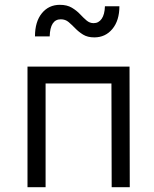

<svg xmlns="http://www.w3.org/2000/svg" viewBox="-20 -776 640 796"><path d="M94 0V-500H517L518 0H443L442 -430H169V0ZM125 -625Q125 -686 153.5 -721Q182 -756 228 -756Q258 -756 278 -744Q298 -732 312 -717Q326 -702 339 -691Q352 -680 368 -680Q389 -680 401.5 -698Q414 -716 415 -750H475Q475 -691 446 -656Q417 -621 371 -621Q343 -621 324.5 -632.5Q306 -644 292 -658.5Q278 -673 264.5 -684.5Q251 -696 232 -696Q188 -696 186 -625Z"/></svg>

Font: Orbit
Style: Regular
Weight: 400
Designer: Sooun Cho
Foundry: JAMO
Version: Version 1.000; ttfautohint (v1.8.4.7-5d5b);gftools[0.9.29]